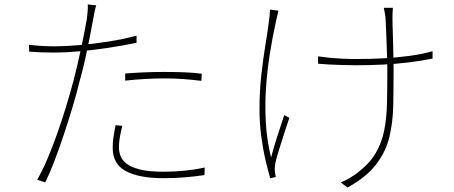

<svg xmlns="http://www.w3.org/2000/svg" viewBox="-20 -799 2040 862"><path d="M412 -775Q408 -763 404 -743.5Q400 -724 398 -711Q391 -673 382 -627Q373 -581 362 -531.5Q351 -482 337 -433Q324 -379 305 -316Q286 -253 265 -190Q244 -127 223 -72.5Q202 -18 183 20L147 8Q170 -32 193 -86Q216 -140 237.5 -201Q259 -262 277.5 -323Q296 -384 310 -437Q319 -471 328.5 -512Q338 -553 346.5 -593Q355 -633 361 -665.5Q367 -698 370 -715Q372 -729 373.5 -747.5Q375 -766 374 -779ZM224 -591Q273 -591 336.5 -596.5Q400 -602 467 -612.5Q534 -623 593 -639V-607Q531 -594 464.5 -584Q398 -574 335.5 -568.5Q273 -563 222 -563Q193 -563 166.5 -564Q140 -565 111 -567L110 -598Q142 -594 171 -592.5Q200 -591 224 -591ZM542 -469Q579 -472 623.5 -474Q668 -476 715 -476Q760 -476 804.5 -474.5Q849 -473 886 -468L884 -436Q845 -441 803.5 -444Q762 -447 719 -447Q677 -447 632 -444.5Q587 -442 542 -437ZM529 -234Q522 -206 518 -183Q514 -160 514 -137Q514 -118 521 -99Q528 -80 548.5 -64Q569 -48 609 -38Q649 -28 715 -28Q763 -28 811.5 -33Q860 -38 899 -47L898 -13Q859 -7 811.5 -3Q764 1 714 1Q605 1 545.5 -30.5Q486 -62 486 -135Q486 -158 489 -180.5Q492 -203 499 -237Z M1744 -764Q1743 -756 1742.5 -744Q1742 -732 1742 -715Q1742 -706 1742.5 -685Q1743 -664 1744 -636.5Q1745 -609 1745.5 -580Q1746 -551 1746.5 -526Q1747 -501 1747 -485Q1747 -401 1745.5 -325.5Q1744 -250 1728 -183.5Q1712 -117 1668 -60Q1624 -3 1540 43L1510 20Q1528 13 1549.5 0.5Q1571 -12 1587 -25Q1639 -65 1666.5 -111.5Q1694 -158 1705 -214Q1716 -270 1717.5 -337Q1719 -404 1719 -485Q1719 -505 1718 -539Q1717 -573 1715.5 -609.5Q1714 -646 1713 -675Q1712 -704 1711 -714Q1710 -730 1707.5 -741.5Q1705 -753 1703 -764ZM1408 -546Q1427 -543 1456.5 -540Q1486 -537 1519 -535.5Q1552 -534 1579 -534Q1638 -534 1697.5 -537Q1757 -540 1814 -547.5Q1871 -555 1922 -569V-536Q1873 -526 1816 -519Q1759 -512 1698.5 -509Q1638 -506 1578 -506Q1552 -506 1519 -507Q1486 -508 1456.5 -509.5Q1427 -511 1408 -513ZM1230 -751Q1228 -742 1225 -729Q1222 -716 1219 -703Q1204 -636 1192 -561Q1180 -486 1174.5 -407Q1169 -328 1173.5 -248.5Q1178 -169 1197 -92Q1208 -133 1224 -184Q1240 -235 1256 -282L1279 -270Q1270 -244 1257.5 -205Q1245 -166 1233.5 -129Q1222 -92 1217 -71Q1215 -61 1214 -50Q1213 -39 1214 -30Q1215 -23 1216 -16Q1217 -9 1218 -4L1193 1Q1184 -30 1172.5 -78.5Q1161 -127 1153 -186.5Q1145 -246 1145 -309Q1145 -390 1153.5 -465Q1162 -540 1172.5 -603Q1183 -666 1188 -708Q1190 -722 1191 -735Q1192 -748 1192 -756Z"/></svg>

Font: Noto Sans JP
Style: Regular
Weight: 100
Designer: Ryoko NISHIZUKA 西塚涼子 (kana, bopomofo & ideographs); Paul D. Hunt (Latin, Greek & Cyrillic); Sandoll Communications 산돌커뮤니
Foundry: Adobe
Version: Version 2.004;hotconv 1.0.118;makeotfexe 2.5.65603